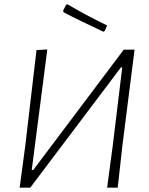

<svg xmlns="http://www.w3.org/2000/svg" viewBox="-20 -869 691 889"><path d="M293 -849Q371 -802 476 -751L465 -726L459 -722Q345 -775 275 -812L272 -819L286 -847ZM71 0 97 -194 149 -637 199 -640 127 -82H134L553 -639H603L547 -197L525 0H476L502 -194L546 -557H540L120 0Z"/></svg>

Font: Alegreya Sans Light
Style: Italic
Weight: 300
Italic angle: -7°
Designer: Juan Pablo del Peral
Foundry: Huerta Tipografica
Version: Version 2.007